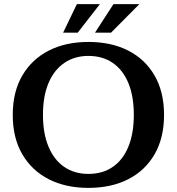

<svg xmlns="http://www.w3.org/2000/svg" viewBox="-20 -900 860 934"><path d="M410 14Q300 14 217.5 -28Q135 -70 88.5 -149.5Q42 -229 42 -341Q42 -453 88.5 -532.5Q135 -612 217.5 -654Q300 -696 410 -696Q521 -696 603.5 -654Q686 -612 732 -532.5Q778 -453 778 -341Q778 -229 732 -149.5Q686 -70 603.5 -28Q521 14 410 14ZM410 -54Q479 -54 528.5 -88Q578 -122 604.5 -186.5Q631 -251 631 -341Q631 -432 604.5 -496Q578 -560 528.5 -594Q479 -628 410 -628Q343 -628 293 -594Q243 -560 216 -496Q189 -432 189 -341Q189 -251 216 -186.5Q243 -122 292.5 -88Q342 -54 410 -54ZM442 -741 532 -880H658L520 -741ZM287 -741 354 -880H466L358 -741Z"/></svg>

Font: Montagu Slab 120pt Medium
Style: Regular
Weight: 500
Designer: Florian Karsten
Foundry: Florian Karsten
Version: Version 1.000